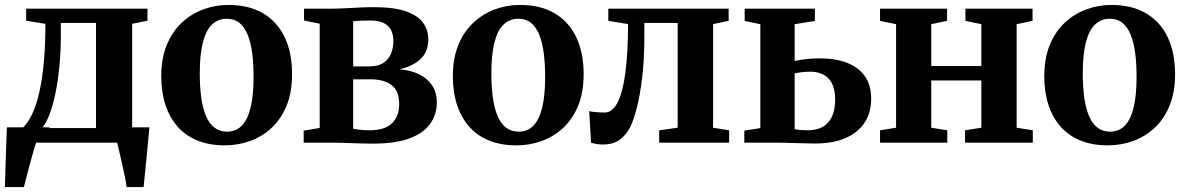

<svg xmlns="http://www.w3.org/2000/svg" viewBox="-21 -578 4808 778"><path d="M47.5 0V-55.5L68 -56.5Q92 -79 109.8 -117Q127.5 -155 139.2 -208.2Q151 -261.5 157 -330Q163 -398.5 163 -481.5L85 -494V-543H576.5V-494L514.5 -481.5V0ZM149.5 -59H368V-485H225.5V-439Q225.5 -371 219.8 -310.8Q214 -250.5 203.8 -200.8Q193.5 -151 179.8 -115Q166 -79 149.5 -59ZM-1 180Q0 148.5 1 108.2Q2 68 3.8 23.8Q5.5 -20.5 7 -62H180.5L126.5 -2.5Q121.5 10.5 114.2 35.8Q107 61 99.2 90Q91.5 119 85 143.8Q78.5 168.5 76 180ZM492 180Q490 162.5 484.8 137.2Q479.5 112 473.5 85Q467.5 58 462 35Q456.5 12 453.5 -0.5L419 -62H584.5Q583 -45.5 580.5 -20.8Q578 4 575.5 32.5Q573 61 570 89.2Q567 117.5 564.8 141.2Q562.5 165 561 180Z M632.5 -269Q632.5 -341.5 654.8 -395.8Q677 -450 715.5 -486Q754 -522 802.8 -540Q851.5 -558 904.5 -558Q988 -558 1045.5 -523.8Q1103 -489.5 1132.8 -426.8Q1162.5 -364 1162.5 -277.5Q1162.5 -204 1140.2 -149.8Q1118 -95.5 1079.5 -59.8Q1041 -24 992 -6.5Q943 11 890 11Q828 11 780 -8.2Q732 -27.5 699.2 -64.2Q666.5 -101 649.5 -152.8Q632.5 -204.5 632.5 -269ZM899 -44.5Q934.5 -44.5 958.2 -68.2Q982 -92 994.2 -141.2Q1006.5 -190.5 1006.5 -266Q1006.5 -320 1000.8 -363.5Q995 -407 982.2 -438Q969.5 -469 949 -485.5Q928.5 -502 898 -502Q862.5 -502 838 -478.5Q813.5 -455 801 -406Q788.5 -357 788.5 -280.5Q788.5 -226.5 794.5 -183Q800.5 -139.5 813.5 -108.5Q826.5 -77.5 847.8 -61Q869 -44.5 899 -44.5Z M1488.5 4Q1462 4 1432 3Q1402 2 1374 1Q1346 0 1325.5 0H1209.5V-48.5L1274.5 -59.5V-482L1211 -495V-543H1329.5Q1348.5 -543 1377 -544.5Q1405.5 -546 1436.5 -547.5Q1467.5 -549 1493 -549Q1576.5 -549 1624.8 -531.8Q1673 -514.5 1693.8 -485Q1714.5 -455.5 1714.5 -419Q1714.5 -367.5 1682.2 -338Q1650 -308.5 1597.5 -297.5Q1643 -293.5 1677 -277Q1711 -260.5 1730 -232Q1749 -203.5 1749 -162Q1749 -116 1723.5 -78.2Q1698 -40.5 1641 -18.2Q1584 4 1488.5 4ZM1475 -50Q1539.5 -50 1568 -79Q1596.5 -108 1596.5 -155.5Q1596.5 -211.5 1564.8 -234Q1533 -256.5 1483 -256.5H1410V-56.5Q1416.5 -55 1426.8 -53.5Q1437 -52 1449.5 -51Q1462 -50 1475 -50ZM1410 -309H1476.5Q1511.5 -309 1532.8 -323.2Q1554 -337.5 1563.5 -360.8Q1573 -384 1573 -412Q1573 -437 1563.8 -455.8Q1554.5 -474.5 1533.8 -484.8Q1513 -495 1477 -495Q1459 -495 1442 -494.2Q1425 -493.5 1410 -492Z M1814 -269Q1814 -341.5 1836.2 -395.8Q1858.5 -450 1897 -486Q1935.5 -522 1984.2 -540Q2033 -558 2086 -558Q2169.5 -558 2227 -523.8Q2284.5 -489.5 2314.2 -426.8Q2344 -364 2344 -277.5Q2344 -204 2321.8 -149.8Q2299.5 -95.5 2261 -59.8Q2222.5 -24 2173.5 -6.5Q2124.5 11 2071.5 11Q2009.5 11 1961.5 -8.2Q1913.5 -27.5 1880.8 -64.2Q1848 -101 1831 -152.8Q1814 -204.5 1814 -269ZM2080.5 -44.5Q2116 -44.5 2139.8 -68.2Q2163.5 -92 2175.8 -141.2Q2188 -190.5 2188 -266Q2188 -320 2182.2 -363.5Q2176.5 -407 2163.8 -438Q2151 -469 2130.5 -485.5Q2110 -502 2079.5 -502Q2044 -502 2019.5 -478.5Q1995 -455 1982.5 -406Q1970 -357 1970 -280.5Q1970 -226.5 1976 -183Q1982 -139.5 1995 -108.5Q2008 -77.5 2029.2 -61Q2050.5 -44.5 2080.5 -44.5Z M2422 7.5Q2406.5 7.5 2394.2 5.2Q2382 3 2374 0L2366.5 -127.5Q2377 -125 2395 -123.5Q2413 -122 2429 -122Q2460 -122 2481 -161.8Q2502 -201.5 2512.8 -281.2Q2523.5 -361 2524 -480.5L2444 -493.5V-543H2931.5V-493.5L2868.5 -480.5V-60.5L2933.5 -50V0H2650V-50L2725 -60.5V-485H2590V-436.5Q2590 -336 2581 -262.5Q2572 -189 2559.2 -140.2Q2546.5 -91.5 2534 -66Q2518 -32.5 2491.2 -12.5Q2464.5 7.5 2422 7.5Z M2995 0V-48.5L3060 -59V-480L2996.5 -493V-543H3281V-493L3199 -480V-331Q3211 -333.5 3227 -336Q3243 -338.5 3262.2 -340Q3281.5 -341.5 3301.5 -341.5Q3364.5 -341.5 3411.2 -323.5Q3458 -305.5 3483.5 -269.2Q3509 -233 3509 -178Q3509 -121 3481.8 -80.2Q3454.5 -39.5 3404 -18Q3353.5 3.5 3283 3.5Q3273 3.5 3251.8 3Q3230.5 2.5 3205.5 1.8Q3180.5 1 3158 0.5Q3135.5 0 3122.5 0ZM3250 -50Q3307.5 -50 3335.2 -82.2Q3363 -114.5 3363 -173.5Q3363 -232 3336.2 -259.8Q3309.5 -287.5 3262 -287.5Q3245 -287.5 3228 -285.5Q3211 -283.5 3199 -280.5V-54.5Q3208.5 -52.5 3222.2 -51.2Q3236 -50 3250 -50Z M3545 0V-50L3610 -60.5V-480L3545 -493.5V-543H3816.5V-493.5L3752.5 -480V-310.5H3955.5V-480L3891 -493.5V-543H4163V-493.5L4098.5 -480V-60.5L4164 -50V0H3889.5V-50L3955.5 -60.5V-252H3752.5V-60.5L3817.5 -50V0Z M4210.5 -269Q4210.5 -341.5 4232.8 -395.8Q4255 -450 4293.5 -486Q4332 -522 4380.8 -540Q4429.5 -558 4482.5 -558Q4566 -558 4623.5 -523.8Q4681 -489.5 4710.8 -426.8Q4740.5 -364 4740.5 -277.5Q4740.5 -204 4718.2 -149.8Q4696 -95.5 4657.5 -59.8Q4619 -24 4570 -6.5Q4521 11 4468 11Q4406 11 4358 -8.2Q4310 -27.5 4277.2 -64.2Q4244.5 -101 4227.5 -152.8Q4210.5 -204.5 4210.5 -269ZM4477 -44.5Q4512.5 -44.5 4536.2 -68.2Q4560 -92 4572.2 -141.2Q4584.5 -190.5 4584.5 -266Q4584.5 -320 4578.8 -363.5Q4573 -407 4560.2 -438Q4547.5 -469 4527 -485.5Q4506.5 -502 4476 -502Q4440.5 -502 4416 -478.5Q4391.5 -455 4379 -406Q4366.5 -357 4366.5 -280.5Q4366.5 -226.5 4372.5 -183Q4378.5 -139.5 4391.5 -108.5Q4404.5 -77.5 4425.8 -61Q4447 -44.5 4477 -44.5Z"/></svg>

Font: Merriweather 48pt
Style: Bold
Weight: 700
Version: Version 2.100